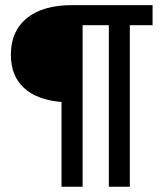

<svg xmlns="http://www.w3.org/2000/svg" viewBox="-20 -713 626 733"><path d="M214.8 0V-323.7Q122.1 -331.1 71.8 -377Q21.5 -422.9 21.5 -503.9Q21.5 -593.8 82.3 -643.6Q143.1 -693.4 255.9 -693.4H562.5V-616.7H475.6V0H395.5V-616.7H295.4V0Z"/></svg>

Font: Cascadia Mono NF SemiLight
Style: Regular
Weight: 350
Monospace: yes
Designer: Aaron Bell
Foundry: Saja Typeworks
Version: Version 2404.023; ttfautohint (v1.8.4)